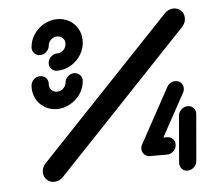

<svg xmlns="http://www.w3.org/2000/svg" viewBox="-43 -567 688 617"><g transform="rotate(-5 300.5 -258.5)"><path d="M201.9 -340.7Q213.3 -340.7 220.9 -332.6Q228.5 -324.4 227.4 -313Q225.6 -290.4 212.8 -271.7Q200 -253 180 -241.9Q160 -230.7 137.4 -230.7Q114.8 -230.7 96.9 -241.9Q78.9 -253 69.6 -271.9Q60.4 -290.7 62.2 -313Q63.3 -324.4 72 -332.6Q80.7 -340.7 92.2 -340.7Q103.7 -340.7 111.3 -332.6Q118.9 -324.4 117.8 -313Q116.7 -301.9 123.9 -294.1Q131.1 -286.3 142.2 -286.3Q153.7 -286.3 162.2 -294.1Q170.7 -301.9 171.9 -313Q173 -324.4 181.7 -332.6Q190.4 -340.7 201.9 -340.7ZM98.1 -408.1Q86.7 -408.1 79.3 -416.3Q71.9 -424.4 73 -435.9Q74.8 -458.5 87.6 -477.4Q100.4 -496.3 120.4 -507.4Q140.4 -518.5 163 -518.5Q184.1 -518.5 201.3 -508.7Q218.5 -498.9 228.5 -481.7Q238.5 -464.4 238.5 -443.3Q238.5 -419.3 226.1 -398.5Q213.7 -377.8 193 -365.6Q172.2 -353.3 148.5 -353.3Q137.8 -353.3 130.6 -360.6Q123.3 -367.8 123.3 -378.5Q123.3 -390.7 132.6 -399.8Q141.9 -408.9 153.7 -408.9Q165.6 -408.9 174.1 -417.8Q182.6 -426.7 182.6 -438.5Q182.6 -449.3 175.7 -456.1Q168.9 -463 158.1 -463Q146.7 -463 138.1 -455.2Q129.6 -447.4 128.5 -435.9Q127.4 -424.4 118.5 -416.3Q109.6 -408.1 98.1 -408.1ZM538.1 -520Q552.6 -520 562.2 -510.4Q571.9 -500.7 571.9 -486.3Q571.9 -470.4 560.7 -458.5L137 -11.5Q131.5 -5.6 123.9 -2Q116.3 1.5 108.1 1.5Q93.7 1.5 83.9 -8.3Q74.1 -18.1 74.1 -32.6Q74.1 -47.8 85.2 -60L509.3 -507Q514.8 -513 522.4 -516.5Q530 -520 538.1 -520ZM507 -84.4Q507 -72.2 498 -63.1Q488.9 -54.1 477 -54.1H421.1L425.9 -109.6H481.9Q492.6 -109.6 499.8 -102.4Q507 -95.2 507 -84.4ZM556.3 -203.3Q567.8 -203.3 575.2 -195.2Q582.6 -187 581.5 -175.6L568.5 -25.2Q567.4 -13.7 558.5 -5.4Q549.6 3 538.1 3Q526.7 3 519.3 -5.4Q511.9 -13.7 513 -25.2L525.9 -175.6Q527 -187 535.9 -195.2Q544.8 -203.3 556.3 -203.3ZM421.5 -54.1Q410.7 -54.1 403.3 -61.7Q395.9 -69.3 395.9 -80Q395.9 -87.4 399.6 -93.3L497 -271.5Q501.1 -278.5 508.3 -282.8Q515.6 -287 523.7 -287Q534.4 -287 541.7 -279.8Q548.9 -272.6 548.9 -261.9Q548.9 -254.1 544.8 -247L448.1 -70.4Q444.1 -63 436.9 -58.5Q429.6 -54.1 421.5 -54.1Z"/></g></svg>

Font: 26F Galaxy Sans Black
Style: Italic
Weight: 900
Italic angle: -5°
Designer: C₂₉H₂₅N₃O₅
Version: Version 1.200